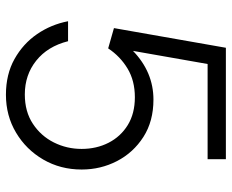

<svg xmlns="http://www.w3.org/2000/svg" viewBox="-84 -652 744 615"><g transform="rotate(90 287.5 -345.0)"><path d="M284 7.5Q218.5 7.5 169.5 -20Q120.5 -47.5 89.8 -92.2Q59 -137 48.5 -191.5H112.5Q129 -126 174.8 -89.5Q220.5 -53 283 -53Q338 -53 377 -78.8Q416 -104.5 436.8 -146Q457.5 -187.5 457.5 -235Q457.5 -282.5 437.8 -321.2Q418 -360 381 -382.8Q344 -405.5 292 -405.5Q239 -405.5 200 -382Q161 -358.5 135.5 -320L70.5 -338.5L133.5 -697H490.5V-638.5H185.5L143.5 -399.5Q211.5 -465 299.5 -465Q369 -465 419.2 -432.8Q469.5 -400.5 496.5 -348.2Q523.5 -296 523.5 -235Q523.5 -167 491.5 -112Q459.5 -57 405.2 -24.8Q351 7.5 284 7.5Z"/></g></svg>

Font: Acari Sans Neue
Style: Regular
Weight: 400
Designer: Alfredo Marco Pradil (font), Cristiano Sobral (main changes)
Foundry: Hanken Design Co. (font), Cristiano Sobral (main changes)
Version: Version 2.459;March 19, 2022;FontCreator 14.0.0.2808 64-bit;